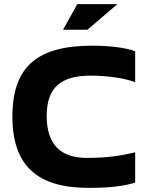

<svg xmlns="http://www.w3.org/2000/svg" viewBox="-20 -900 714 929"><path d="M634 -502V-652C590 -669 511 -679 427 -679C164 -679 40 -581 40 -336C40 -95 164 9 408 9C519 9 576 0 634 -16V-163C573 -149 511 -136 400 -136C276 -136 206 -198 206 -339C206 -478 276 -534 419 -534C505 -534 590 -520 634 -502ZM285 -756H403L548 -880H354Z"/></svg>

Font: LT Wave Alt Black
Style: Regular
Weight: 900
Designer: Daniel Lyons
Version: Version 2.5 (Glyphs App)